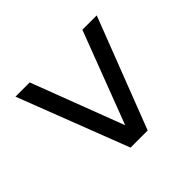

<svg xmlns="http://www.w3.org/2000/svg" viewBox="-117 -671 834 834"><g transform="rotate(45 300.0 -254.5)"><path d="M55 -4.8V-92.2L479.8 -254L55 -415.8V-504L565 -307V-201.8Z"/></g></svg>

Font: Chivo Mono Medium
Style: Regular
Weight: 500
Monospace: yes
Designer: Hector Gatti
Foundry: Omnibus-Type
Version: Version 1.008